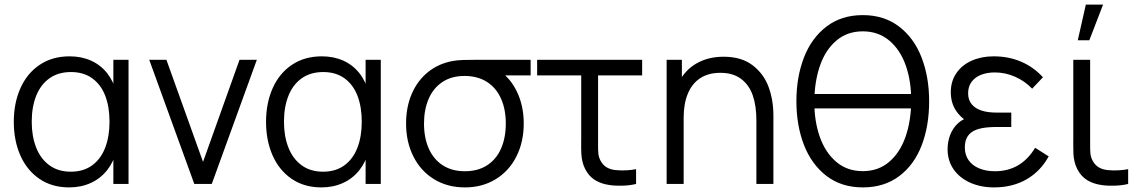

<svg xmlns="http://www.w3.org/2000/svg" viewBox="-20 -800 4963 835"><path d="M280.7 15Q206 15 151.6 -22.1Q97.2 -59.2 68.6 -123.9Q40 -188.7 40 -270Q40 -351.7 68.8 -416.3Q97.5 -481 152.4 -518Q207.3 -555 282.7 -555Q334.5 -555 376.2 -536.2Q417.8 -517.3 445.9 -481.8Q474 -446.2 486.3 -397.3L473 -371V-540H539V0H473V-170.7L486.3 -144.3Q474 -95 445.2 -59.1Q416.5 -23.2 374.3 -4.1Q332.2 15 280.7 15ZM288 -53.3Q343.2 -53.3 380.9 -81.1Q418.7 -108.8 437.5 -157.8Q456.3 -206.8 456.3 -270.7Q456.3 -335.2 437.6 -383.7Q418.8 -432.2 381.2 -459.4Q343.5 -486.7 288.7 -486.7Q233.5 -486.7 195.1 -459.4Q156.7 -432.2 137.3 -383.2Q118 -334.3 118 -270.3Q118 -207.8 137.1 -158.8Q156.2 -109.7 194.4 -81.5Q232.7 -53.3 288 -53.3Z M825 0 629 -540H703.7L863 -96L1021.7 -540H1097L901 0Z M1377.7 15Q1303 15 1248.6 -22.1Q1194.2 -59.2 1165.6 -123.9Q1137 -188.7 1137 -270Q1137 -351.7 1165.8 -416.3Q1194.5 -481 1249.4 -518Q1304.3 -555 1379.7 -555Q1431.5 -555 1473.2 -536.2Q1514.8 -517.3 1542.9 -481.8Q1571 -446.2 1583.3 -397.3L1570 -371V-540H1636V0H1570V-170.7L1583.3 -144.3Q1571 -95 1542.2 -59.1Q1513.5 -23.2 1471.3 -4.1Q1429.2 15 1377.7 15ZM1385 -53.3Q1440.2 -53.3 1477.9 -81.1Q1515.7 -108.8 1534.5 -157.8Q1553.3 -206.8 1553.3 -270.7Q1553.3 -335.2 1534.6 -383.7Q1515.8 -432.2 1478.2 -459.4Q1440.5 -486.7 1385.7 -486.7Q1330.5 -486.7 1292.1 -459.4Q1253.7 -432.2 1234.3 -383.2Q1215 -334.3 1215 -270.3Q1215 -207.8 1234.1 -158.8Q1253.2 -109.7 1291.4 -81.5Q1329.7 -53.3 1385 -53.3Z M2001.7 15Q1925.5 15 1867.4 -20.8Q1809.3 -56.5 1777.7 -119.8Q1746 -183 1746 -263Q1746 -334.5 1770.8 -392.1Q1795.7 -449.7 1841.7 -486.8Q1887.7 -523.8 1950.3 -535Q1969.3 -538.3 1995.1 -539.2Q2020.8 -540 2055 -540H2287.7V-472H2125.7L2150 -493.3Q2199.5 -461.2 2228.6 -400.2Q2257.7 -339.2 2257.7 -263Q2257.7 -182.8 2225.9 -119.7Q2194.2 -56.5 2136 -20.8Q2077.8 15 2001.7 15ZM2001.7 -55.3Q2058.7 -55.3 2098.8 -81.4Q2138.8 -107.5 2159.2 -154.3Q2179.7 -201.2 2179.7 -263Q2179.7 -324 2159.2 -370.5Q2138.8 -417 2098.7 -443.2Q2058.5 -469.3 2001.7 -469.7Q1944 -470 1904 -443.3Q1864 -416.7 1844 -369.7Q1824 -322.7 1824 -263Q1824 -200.3 1844.9 -153.5Q1865.8 -106.7 1905.8 -81Q1945.8 -55.3 2001.7 -55.3Z M2630.3 4.7Q2594.3 -0.5 2568.2 -16.5Q2542 -32.5 2525.7 -63.3Q2517 -80 2513 -97.4Q2509 -114.8 2508.2 -132.3Q2507.3 -149.8 2507.5 -180Q2507.7 -183.8 2507.7 -187.8Q2507.7 -191.7 2507.7 -195.7V-472H2316V-540H2772.7V-472H2581V-198.3V-179.2Q2580.5 -148.5 2582.2 -132Q2584 -115.5 2592 -100.7Q2602.3 -81.8 2618.3 -72.3Q2634.3 -62.8 2657 -60.3Q2702.7 -56 2746.3 -64.3V0Q2720.5 6.5 2688 7.5Q2655.5 8.5 2630.3 4.7Z M3269.5 -275.7Q3269.5 -340 3253.7 -385.3Q3237.8 -430.7 3202.9 -457Q3168 -483.3 3112.8 -483.3Q3061.2 -483.3 3025.6 -460.2Q2990 -437.2 2971.6 -393.2Q2953.2 -349.3 2953.2 -288L2901.2 -299.7Q2901.2 -380.7 2929.7 -437.9Q2958.2 -495.2 3009.1 -524.2Q3060 -553.3 3127.2 -553.3Q3204.2 -553.3 3252.6 -516.5Q3301 -479.7 3322.2 -422.8Q3343.5 -366 3343.5 -297V0H3269.5ZM2879.2 0V-540H2945.5V-407H2953.2V0Z M3497.8 -328.7V-391.3H3968.5V-328.7ZM3732.2 15Q3639.5 15 3574.3 -35Q3509.2 -85 3476.3 -170Q3443.5 -255 3443.5 -360Q3443.5 -464.7 3476.3 -549.7Q3509.2 -634.7 3574.3 -684.5Q3639.5 -734.3 3732.2 -734.3Q3824.8 -734.3 3890 -684.5Q3955.2 -634.7 3988 -549.7Q4020.8 -464.7 4020.8 -360Q4020.8 -252.3 3988.2 -167.5Q3955.5 -82.7 3890.3 -33.8Q3825.2 15 3732.2 15ZM3732.2 -55.7Q3800 -55.7 3847.2 -96.2Q3894.5 -136.7 3918.3 -205.7Q3942.2 -274.7 3942.8 -360Q3943.5 -444.7 3919.7 -513.7Q3895.8 -582.7 3847.9 -623.2Q3800 -663.7 3732.2 -663.7Q3664.3 -663.7 3617.1 -623.3Q3569.8 -583 3546 -514.2Q3522.2 -445.3 3521.5 -360Q3520.8 -275.3 3544.8 -206.2Q3568.8 -137 3616.6 -96.3Q3664.3 -55.7 3732.2 -55.7Z M4303 15Q4383.7 15 4444.6 -20.2Q4505.5 -55.5 4540.7 -120L4481.7 -157.3Q4451.8 -107.2 4407.9 -81.2Q4364 -55.3 4307.3 -55.3Q4267.8 -55.3 4238.2 -67.8Q4208.5 -80.2 4192.2 -103.5Q4176 -126.8 4176 -158.7Q4176 -188.5 4188.2 -207.1Q4200.3 -225.7 4224.2 -235.2Q4248.2 -244.8 4287.7 -247Q4294 -247.3 4300.7 -247.5Q4307.3 -247.7 4314 -247.7H4378V-310.3H4314.7Q4275.5 -310.3 4248.2 -319.3Q4220.8 -328.3 4205.6 -347.1Q4190.3 -365.8 4190.3 -394.3Q4190.3 -424.2 4205.8 -444.6Q4221.2 -465 4247.4 -475Q4273.7 -485 4306.3 -485Q4352.8 -485 4395.6 -465.8Q4438.3 -446.7 4468.7 -414.3L4515.7 -464Q4474.8 -508.7 4420.7 -531.8Q4366.5 -555 4301 -555Q4248.5 -555 4206.2 -536.3Q4164 -517.7 4139.5 -482.3Q4115 -447 4115 -399.3Q4115 -353.8 4136.8 -320.1Q4158.5 -286.3 4199.7 -264.3L4204 -292Q4170 -285.7 4146.9 -264.5Q4123.8 -243.3 4112.4 -213.5Q4101 -183.7 4101 -151.3Q4101 -101 4127.4 -63.3Q4153.8 -25.7 4199.8 -5.3Q4245.8 15 4303 15Z M4702.3 -780 4667.2 -625H4717.5L4777.2 -780ZM4770.3 4.7Q4734.3 -0.5 4708.2 -16.5Q4682 -32.5 4665.7 -63.3Q4657 -80 4653 -97.4Q4649 -114.8 4648.2 -132.3Q4647.3 -149.8 4647.5 -180Q4647.7 -183.8 4647.7 -187.8Q4647.7 -191.7 4647.7 -195.7V-540H4721V-198.3V-179.2Q4720.5 -148.5 4722.2 -132Q4724 -115.5 4732 -100.7Q4742.3 -81.8 4758.3 -72.3Q4774.3 -62.8 4797 -60.3Q4842.7 -56 4886.3 -64.3V0Q4860.5 6.5 4828 7.5Q4795.5 8.5 4770.3 4.7Z"/></svg>

Font: Hauora
Style: Regular
Weight: 400
Designer: Wayne Shih
Foundry: WCYS
Version: Version 1.001